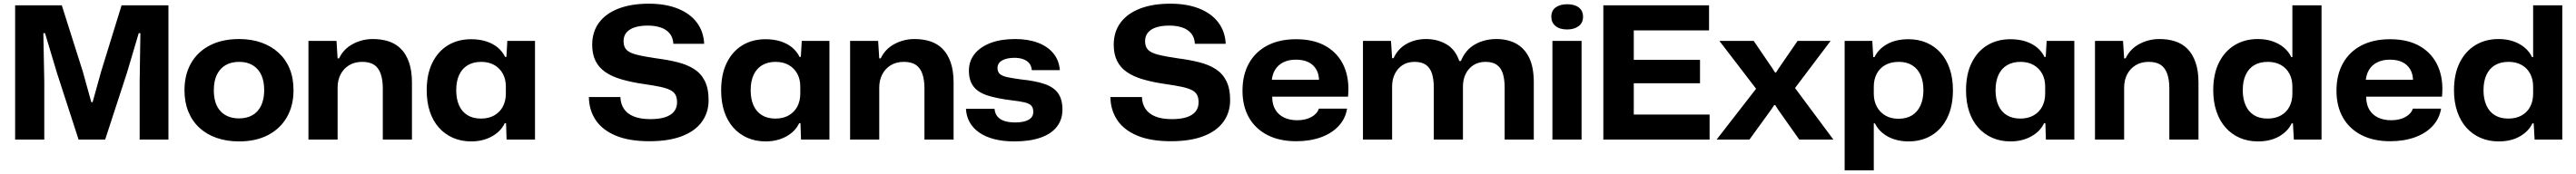

<svg xmlns="http://www.w3.org/2000/svg" viewBox="-20 -758 13965 945"><path d="M62 0V-729H315L429 -369L475 -203H482L528 -369L639 -729H893V0H737V-314L741 -578H732L668 -362L550 0H406L289 -361L224 -578H215L220 -313V0Z M1276 10Q1209 10 1154.5 -9Q1100 -28 1061 -64Q1022 -100 1001 -151.5Q980 -203 980 -268Q980 -353 1016 -415.5Q1052 -478 1118.5 -512Q1185 -546 1276 -546Q1342 -546 1396 -527Q1450 -508 1489.5 -472Q1529 -436 1550 -385Q1571 -334 1571 -268Q1571 -184 1535 -121.5Q1499 -59 1433 -24.5Q1367 10 1276 10ZM1275 -115Q1318 -115 1348.5 -132.5Q1379 -150 1395.5 -184.5Q1412 -219 1412 -268Q1412 -305 1403 -333.5Q1394 -362 1376 -382Q1358 -402 1333 -412Q1308 -422 1276 -422Q1233 -422 1202.5 -404Q1172 -386 1155.5 -352Q1139 -318 1139 -268Q1139 -231 1148 -202.5Q1157 -174 1175 -154.5Q1193 -135 1218.5 -125Q1244 -115 1275 -115Z M1652 0V-536H1804L1810 -441H1818Q1842 -492 1892.5 -519Q1943 -546 2001 -546Q2048 -546 2086.5 -533.5Q2125 -521 2153 -493Q2181 -465 2197 -419.5Q2213 -374 2213 -309V0H2055V-278Q2055 -325 2043.5 -357.5Q2032 -390 2008 -406Q1984 -422 1943 -422Q1902 -422 1872 -403.5Q1842 -385 1826 -353.5Q1810 -322 1810 -283V0Z M2534 10Q2480 10 2435.5 -9.5Q2391 -29 2359 -65Q2327 -101 2310 -152Q2293 -203 2293 -268Q2293 -355 2323.5 -417Q2354 -479 2408 -512Q2462 -545 2534 -545Q2580 -545 2616.5 -533Q2653 -521 2678.5 -499.5Q2704 -478 2718 -449H2725L2730 -536H2880V0H2726L2723 -89H2716Q2695 -44 2646 -17Q2597 10 2534 10ZM2587 -114Q2630 -114 2660.5 -132Q2691 -150 2706.5 -180.5Q2722 -211 2722 -249V-288Q2722 -327 2706 -357Q2690 -387 2660 -404.5Q2630 -422 2588 -422Q2546 -422 2515.5 -404Q2485 -386 2469 -351.5Q2453 -317 2453 -268Q2453 -220 2468.5 -185.5Q2484 -151 2514 -132.5Q2544 -114 2587 -114Z M3500 9Q3390 9 3317.5 -21.5Q3245 -52 3209 -106Q3173 -160 3172 -231H3343Q3344 -194 3362 -167Q3380 -140 3415.5 -125.5Q3451 -111 3506 -111Q3552 -111 3584 -121Q3616 -131 3633 -151.5Q3650 -172 3650 -202Q3650 -228 3641 -244Q3632 -260 3611 -270Q3590 -280 3556.5 -287Q3523 -294 3474 -301Q3404 -311 3350.5 -326.5Q3297 -342 3261.5 -366.5Q3226 -391 3208 -427.5Q3190 -464 3190 -515Q3190 -585 3227 -635Q3264 -685 3333 -711.5Q3402 -738 3497 -738Q3587 -738 3653.5 -711.5Q3720 -685 3757 -636Q3794 -587 3797 -520H3630Q3628 -555 3609.5 -577Q3591 -599 3560.5 -609Q3530 -619 3491 -619Q3450 -619 3420.5 -609.5Q3391 -600 3375.5 -581Q3360 -562 3360 -535Q3360 -504 3376 -487.5Q3392 -471 3431 -461Q3470 -451 3539 -441Q3601 -433 3653 -420Q3705 -407 3742.5 -383Q3780 -359 3800.5 -318Q3821 -277 3821 -214Q3821 -147 3784.5 -96.5Q3748 -46 3676.5 -18.5Q3605 9 3500 9Z M4130 10Q4076 10 4031.5 -9.5Q3987 -29 3955 -65Q3923 -101 3906 -152Q3889 -203 3889 -268Q3889 -355 3919.5 -417Q3950 -479 4004 -512Q4058 -545 4130 -545Q4176 -545 4212.5 -533Q4249 -521 4274.5 -499.5Q4300 -478 4314 -449H4321L4326 -536H4476V0H4322L4319 -89H4312Q4291 -44 4242 -17Q4193 10 4130 10ZM4183 -114Q4226 -114 4256.5 -132Q4287 -150 4302.5 -180.5Q4318 -211 4318 -249V-288Q4318 -327 4302 -357Q4286 -387 4256 -404.5Q4226 -422 4184 -422Q4142 -422 4111.5 -404Q4081 -386 4065 -351.5Q4049 -317 4049 -268Q4049 -220 4064.5 -185.5Q4080 -151 4110 -132.5Q4140 -114 4183 -114Z M4588 0V-536H4740L4746 -441H4754Q4778 -492 4828.5 -519Q4879 -546 4937 -546Q4984 -546 5022.5 -533.5Q5061 -521 5089 -493Q5117 -465 5133 -419.5Q5149 -374 5149 -309V0H4991V-278Q4991 -325 4979.5 -357.5Q4968 -390 4944 -406Q4920 -422 4879 -422Q4838 -422 4808 -403.5Q4778 -385 4762 -353.5Q4746 -322 4746 -283V0Z M5478 10Q5417 10 5369 -2.5Q5321 -15 5287.5 -38.5Q5254 -62 5236 -94.5Q5218 -127 5216 -167H5371Q5373 -142 5386.5 -125.5Q5400 -109 5424.5 -101Q5449 -93 5483 -93Q5530 -93 5555.5 -107.5Q5581 -122 5581 -150Q5581 -173 5570 -184.5Q5559 -196 5534 -202Q5509 -208 5465 -213Q5383 -223 5331.5 -240Q5280 -257 5256 -289.5Q5232 -322 5232 -374Q5232 -426 5262.5 -464.5Q5293 -503 5349 -524.5Q5405 -546 5482 -546Q5553 -546 5606 -526Q5659 -506 5690 -468Q5721 -430 5725 -377H5573Q5571 -400 5559 -414.5Q5547 -429 5526.5 -436.5Q5506 -444 5479 -444Q5438 -444 5412.5 -430Q5387 -416 5387 -388Q5387 -368 5399.5 -356.5Q5412 -345 5440 -339Q5468 -333 5512 -327Q5593 -319 5643 -301.5Q5693 -284 5716 -251Q5739 -218 5739 -162Q5739 -109 5709 -70Q5679 -31 5620.5 -10.5Q5562 10 5478 10Z M6327 9Q6217 9 6144.5 -21.5Q6072 -52 6036 -106Q6000 -160 5999 -231H6170Q6171 -194 6189 -167Q6207 -140 6242.5 -125.5Q6278 -111 6333 -111Q6379 -111 6411 -121Q6443 -131 6460 -151.5Q6477 -172 6477 -202Q6477 -228 6468 -244Q6459 -260 6438 -270Q6417 -280 6383.5 -287Q6350 -294 6301 -301Q6231 -311 6177.5 -326.5Q6124 -342 6088.5 -366.5Q6053 -391 6035 -427.5Q6017 -464 6017 -515Q6017 -585 6054 -635Q6091 -685 6160 -711.5Q6229 -738 6324 -738Q6414 -738 6480.5 -711.5Q6547 -685 6584 -636Q6621 -587 6624 -520H6457Q6455 -555 6436.5 -577Q6418 -599 6387.5 -609Q6357 -619 6318 -619Q6277 -619 6247.5 -609.5Q6218 -600 6202.5 -581Q6187 -562 6187 -535Q6187 -504 6203 -487.5Q6219 -471 6258 -461Q6297 -451 6366 -441Q6428 -433 6480 -420Q6532 -407 6569.5 -383Q6607 -359 6627.5 -318Q6648 -277 6648 -214Q6648 -147 6611.5 -96.5Q6575 -46 6503.5 -18.5Q6432 9 6327 9Z M7006 9Q6915 9 6849.5 -25Q6784 -59 6749.5 -120.5Q6715 -182 6715 -265Q6715 -352 6750.5 -415Q6786 -478 6851 -511.5Q6916 -545 7005 -545Q7104 -545 7170 -505.5Q7236 -466 7266 -396Q7296 -326 7287 -233H6876Q6876 -191 6893 -162.5Q6910 -134 6940.5 -119.5Q6971 -105 7011 -105Q7057 -105 7088.5 -122.5Q7120 -140 7129 -168H7282Q7273 -113 7235.5 -73Q7198 -33 7139 -12Q7080 9 7006 9ZM6873 -313 6864 -325H7141L7130 -313Q7131 -353 7115.5 -380Q7100 -407 7072 -420.5Q7044 -434 7005 -434Q6965 -434 6936 -419.5Q6907 -405 6891 -378Q6875 -351 6873 -313Z M7368 0V-536H7520L7526 -442H7534Q7557 -493 7604 -519.5Q7651 -546 7710 -546Q7772 -546 7820.5 -517.5Q7869 -489 7890 -427H7899Q7924 -488 7975.5 -517Q8027 -546 8092 -546Q8152 -546 8197.5 -521.5Q8243 -497 8268.5 -445.5Q8294 -394 8294 -310V0H8136V-284Q8136 -328 8126 -359Q8116 -390 8093.5 -406Q8071 -422 8032 -422Q7994 -422 7966.5 -404Q7939 -386 7924.5 -356Q7910 -326 7910 -288V0H7752V-282Q7752 -327 7742 -358.5Q7732 -390 7709 -406Q7686 -422 7648 -422Q7609 -422 7582 -404Q7555 -386 7540.5 -356Q7526 -326 7526 -288V0Z M8395 0V-536H8553V0ZM8475 -598Q8434 -598 8411.5 -617Q8389 -636 8389 -667Q8389 -701 8413 -718Q8437 -735 8475 -735Q8516 -735 8538.5 -717Q8561 -699 8561 -667Q8561 -634 8537 -616Q8513 -598 8475 -598Z M8671 0V-729H9244V-593H8800L8836 -630V-100L8800 -136H9247V0ZM8801 -306V-433H9195V-306Z M9285 0 9499 -276 9300 -536H9486L9588 -386L9602 -364H9607L9621 -386L9724 -536H9903L9710 -280L9918 0H9733L9618 -163L9603 -187H9597L9581 -163L9463 0Z M9979 167V-536H10129L10134 -448H10141Q10162 -492 10209.5 -518.5Q10257 -545 10325 -545Q10379 -545 10423 -526Q10467 -507 10499 -471.5Q10531 -436 10548.5 -384.5Q10566 -333 10566 -268Q10566 -182 10536 -119.5Q10506 -57 10451.5 -23.5Q10397 10 10325 10Q10283 10 10246.5 -2Q10210 -14 10183.5 -36.5Q10157 -59 10143 -88H10137V167ZM10271 -113Q10314 -113 10344 -131.5Q10374 -150 10390 -185Q10406 -220 10406 -268Q10406 -316 10390.5 -350.5Q10375 -385 10345 -403.5Q10315 -422 10273 -422Q10229 -422 10198.5 -404.5Q10168 -387 10152.5 -356.5Q10137 -326 10137 -288V-249Q10137 -210 10153 -179.5Q10169 -149 10199 -131Q10229 -113 10271 -113Z M10878 10Q10824 10 10779.5 -9.5Q10735 -29 10703 -65Q10671 -101 10654 -152Q10637 -203 10637 -268Q10637 -355 10667.5 -417Q10698 -479 10752 -512Q10806 -545 10878 -545Q10924 -545 10960.5 -533Q10997 -521 11022.5 -499.5Q11048 -478 11062 -449H11069L11074 -536H11224V0H11070L11067 -89H11060Q11039 -44 10990 -17Q10941 10 10878 10ZM10931 -114Q10974 -114 11004.5 -132Q11035 -150 11050.5 -180.5Q11066 -211 11066 -249V-288Q11066 -327 11050 -357Q11034 -387 11004 -404.5Q10974 -422 10932 -422Q10890 -422 10859.5 -404Q10829 -386 10813 -351.5Q10797 -317 10797 -268Q10797 -220 10812.5 -185.5Q10828 -151 10858 -132.5Q10888 -114 10931 -114Z M11336 0V-536H11488L11494 -441H11502Q11526 -492 11576.5 -519Q11627 -546 11685 -546Q11732 -546 11770.5 -533.5Q11809 -521 11837 -493Q11865 -465 11881 -419.5Q11897 -374 11897 -309V0H11739V-278Q11739 -325 11727.5 -357.5Q11716 -390 11692 -406Q11668 -422 11627 -422Q11586 -422 11556 -403.5Q11526 -385 11510 -353.5Q11494 -322 11494 -283V0Z M12219 10Q12165 10 12120.5 -9.5Q12076 -29 12044 -65Q12012 -101 11994.5 -152.5Q11977 -204 11977 -268Q11977 -355 12007.5 -417Q12038 -479 12092.5 -512.5Q12147 -546 12219 -546Q12262 -546 12297.5 -534Q12333 -522 12359.5 -500Q12386 -478 12400 -448H12406V-729H12564V0H12414L12409 -88H12402Q12382 -45 12334.5 -17.5Q12287 10 12219 10ZM12271 -114Q12314 -114 12344.5 -131.5Q12375 -149 12390.5 -179.5Q12406 -210 12406 -249V-288Q12406 -327 12390 -357.5Q12374 -388 12344 -405Q12314 -422 12273 -422Q12229 -422 12199 -404Q12169 -386 12153 -351.5Q12137 -317 12137 -268Q12137 -221 12152.5 -186Q12168 -151 12198 -132.5Q12228 -114 12271 -114Z M12936 9Q12845 9 12779.5 -25Q12714 -59 12679.5 -120.5Q12645 -182 12645 -265Q12645 -352 12680.5 -415Q12716 -478 12781 -511.5Q12846 -545 12935 -545Q13034 -545 13100 -505.5Q13166 -466 13196 -396Q13226 -326 13217 -233H12806Q12806 -191 12823 -162.5Q12840 -134 12870.5 -119.5Q12901 -105 12941 -105Q12987 -105 13018.5 -122.5Q13050 -140 13059 -168H13212Q13203 -113 13165.5 -73Q13128 -33 13069 -12Q13010 9 12936 9ZM12803 -313 12794 -325H13071L13060 -313Q13061 -353 13045.5 -380Q13030 -407 13002 -420.5Q12974 -434 12935 -434Q12895 -434 12866 -419.5Q12837 -405 12821 -378Q12805 -351 12803 -313Z M13524 10Q13470 10 13425.5 -9.5Q13381 -29 13349 -65Q13317 -101 13299.5 -152.5Q13282 -204 13282 -268Q13282 -355 13312.5 -417Q13343 -479 13397.5 -512.5Q13452 -546 13524 -546Q13567 -546 13602.5 -534Q13638 -522 13664.5 -500Q13691 -478 13705 -448H13711V-729H13869V0H13719L13714 -88H13707Q13687 -45 13639.5 -17.5Q13592 10 13524 10ZM13576 -114Q13619 -114 13649.5 -131.5Q13680 -149 13695.5 -179.5Q13711 -210 13711 -249V-288Q13711 -327 13695 -357.5Q13679 -388 13649 -405Q13619 -422 13578 -422Q13534 -422 13504 -404Q13474 -386 13458 -351.5Q13442 -317 13442 -268Q13442 -221 13457.5 -186Q13473 -151 13503 -132.5Q13533 -114 13576 -114Z"/></svg>

Font: Mona Sans SemiExpanded
Style: Bold
Weight: 700
Width: 6
Designer: Deni Anggara
Foundry: GitHub
Version: Version 2.000